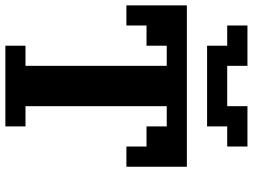

<svg xmlns="http://www.w3.org/2000/svg" viewBox="-136 -828 963 732"><g transform="rotate(90 346.0 -461.5)"><path d="M153.8 0V-76.7H230.5V-615.2H153.8V-538.1H76.7V-461.4H0V-691.9H615.2V-461.4H538.1V-538.1H461.4V-615.2H384.3V-76.7H461.4V0ZM153.8 -769V-845.7H76.7V-922.9H230.5V-845.7H384.3V-922.9H538.1V-845.7H461.4V-769Z"/></g></svg>

Font: Good Old DOS
Style: Regular
Weight: 400
Designer: Vasily Draigo
Foundry: Vasily Draigo
Version: 1.0